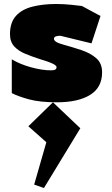

<svg xmlns="http://www.w3.org/2000/svg" viewBox="-20 -502 561 961"><path d="M265 10Q180 10 126 -4.5Q72 -19 39 -36V-205Q81 -180 136 -165Q191 -150 235 -150Q251 -150 257 -154Q263 -158 263 -166Q263 -174 243.5 -183.5Q224 -193 177 -207Q140 -219 106 -233Q72 -247 51 -270Q30 -293 30 -331Q30 -389 59.5 -422Q89 -455 141.5 -468.5Q194 -482 261 -482Q299 -482 337.5 -478Q376 -474 390 -472L483 -422L438 -285L282 -323Q250 -323 250 -308Q250 -291 296 -279Q343 -266 388 -251Q433 -236 462 -210.5Q491 -185 491 -140Q491 -64 431 -27Q371 10 265 10ZM200 439 151 422 212 210 122 130 245 10 382 140Z"/></svg>

Font: Rowdies
Style: Bold
Weight: 700
Designer: Jaikishan Patel
Version: Version 1.000; ttfautohint (v1.8.3)